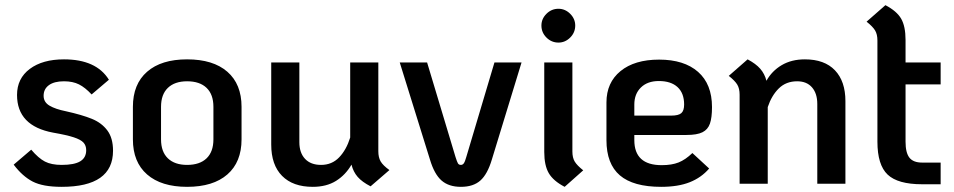

<svg xmlns="http://www.w3.org/2000/svg" viewBox="-20 -712 3698 744"><path d="M33 -74 101 -132Q129 -99 154 -86Q179 -73 219 -73Q268 -73 291 -87Q314 -101 314 -130Q314 -148 303.5 -159.5Q293 -171 265.5 -180Q238 -189 186 -198Q46 -224 46 -344Q46 -408 95.5 -445Q145 -482 228 -482Q353 -482 402 -403L335 -346Q310 -373 286 -385Q262 -397 228 -397Q190 -397 169.5 -382Q149 -367 149 -341Q149 -316 172 -302.5Q195 -289 235 -281Q298 -267 336 -251.5Q374 -236 396 -206.5Q418 -177 418 -128Q418 12 219 12Q146 12 106.5 -8.5Q67 -29 33 -74Z M495 -172V-298Q495 -386 550 -434Q605 -482 705 -482Q806 -482 861 -434Q916 -386 916 -298V-172Q916 -84 861 -36Q806 12 705 12Q605 12 550 -36Q495 -84 495 -172ZM807 -172V-298Q807 -346 780.5 -371.5Q754 -397 705 -397Q657 -397 630.5 -371.5Q604 -346 604 -298V-172Q604 -124 630.5 -98.5Q657 -73 705 -73Q754 -73 780.5 -98.5Q807 -124 807 -172Z M1489 -53 1416 10Q1383 -7 1366 -26.5Q1349 -46 1342 -74Q1319 -34 1282 -11Q1245 12 1192 12Q1115 12 1073 -30.5Q1031 -73 1031 -152V-470H1140V-161Q1140 -120 1162 -96.5Q1184 -73 1224 -73Q1266 -73 1294 -102Q1322 -131 1337 -179V-470H1446V-126Q1446 -102 1455 -86.5Q1464 -71 1489 -53Z M1646 -94 1529 -470H1635L1745 -104Q1751 -85 1754.5 -79Q1758 -73 1766 -73Q1773 -73 1777.5 -79.5Q1782 -86 1787 -104L1896 -470H2001L1886 -94Q1869 -37 1841.5 -12.5Q1814 12 1766 12Q1719 12 1691 -12.5Q1663 -37 1646 -94Z M2078 -613Q2078 -639 2097.5 -658.5Q2117 -678 2144 -678Q2170 -678 2189.5 -658.5Q2209 -639 2209 -613Q2209 -586 2189.5 -566.5Q2170 -547 2144 -547Q2117 -547 2097.5 -566.5Q2078 -586 2078 -613ZM2089 -123V-470H2198V-125Q2198 -101 2207 -86Q2216 -71 2240 -52L2168 12Q2124 -11 2106.5 -41Q2089 -71 2089 -123Z M2663 -119 2728 -59Q2698 -24 2653 -6Q2608 12 2542 12Q2434 12 2382 -32.5Q2330 -77 2330 -169V-315Q2330 -392 2384.5 -436.5Q2439 -481 2534 -481Q2631 -481 2685 -433.5Q2739 -386 2739 -297Q2739 -256 2731 -233Q2723 -210 2702 -199.5Q2681 -189 2640 -189H2438V-169Q2438 -72 2544 -72Q2583 -72 2609.5 -82.5Q2636 -93 2663 -119ZM2438 -307V-264H2581Q2609 -264 2620 -273.5Q2631 -283 2631 -307Q2631 -351 2605.5 -374.5Q2580 -398 2533 -398Q2489 -398 2463.5 -373Q2438 -348 2438 -307Z M3256 -320V0H3147V-309Q3147 -350 3126.5 -373.5Q3106 -397 3069 -397Q3026 -397 2998 -369.5Q2970 -342 2955 -297V0H2846V-345Q2846 -369 2837 -384Q2828 -399 2804 -418L2877 -482Q2909 -465 2926 -445.5Q2943 -426 2950 -399Q2971 -437 3009 -459.5Q3047 -482 3099 -482Q3175 -482 3215.5 -439.5Q3256 -397 3256 -320Z M3489 -385V-163Q3489 -120 3504 -101Q3519 -82 3553 -82H3625V2H3553Q3459 2 3419.5 -35.5Q3380 -73 3380 -163V-555Q3380 -579 3371 -594Q3362 -609 3338 -628L3411 -692Q3455 -669 3472 -639.5Q3489 -610 3489 -557V-470H3625V-385Z"/></svg>

Font: KoHo SemiBold
Style: Regular
Weight: 600
Designer: Cadson Demak & Katatrad Team
Foundry: Cadson Demak Co.,Ltd.
Version: Version 1.000; ttfautohint (v1.6)